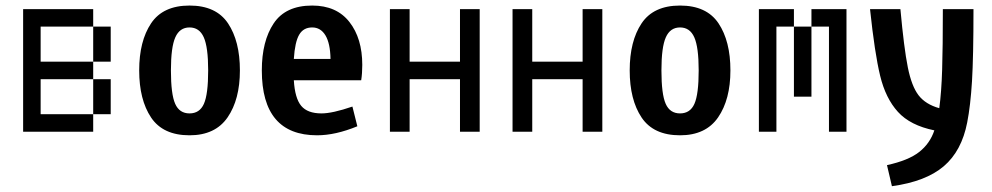

<svg xmlns="http://www.w3.org/2000/svg" viewBox="-20 -470 3540 685"><path d="M312.5 -250V-187.5H125V-62.5H312.5V0H62.5V-437.5H312.5V-375H125V-250ZM312.5 -375H375V-250H312.5ZM312.5 -62.5V-187.5H375V-62.5Z M476.6 -218.8Q476.6 -323.2 519 -386.7Q561.5 -450.2 656.2 -450.2Q751 -450.2 793.5 -386.7Q835.9 -323.2 835.9 -218.8Q835.9 -115.2 792 -51.3Q748 12.7 656.2 12.7Q561.5 12.7 519 -50.8Q476.6 -114.3 476.6 -218.8ZM722.7 -218.8Q722.7 -301.8 707 -336.9Q691.4 -372.1 656.2 -372.1Q621.1 -372.1 605.5 -336.9Q589.8 -301.8 589.8 -218.8Q589.8 -133.8 605 -99.6Q620.1 -65.4 656.2 -65.4Q692.4 -65.4 707.5 -99.6Q722.7 -133.8 722.7 -218.8Z M1272.5 -238.3Q1272.5 -208 1268.6 -183.6H1028.3Q1032.2 -119.1 1054.7 -92.3Q1077.1 -65.4 1127 -65.4Q1166 -65.4 1237.3 -89.8L1254.9 -19.5Q1176.8 12.7 1111.3 12.7Q914.1 12.7 914.1 -218.8Q914.1 -323.2 956.5 -386.7Q999 -450.2 1093.8 -450.2Q1180.7 -450.2 1226.6 -391.6Q1272.5 -333 1272.5 -238.3ZM1028.3 -259.8H1159.2Q1158.2 -315.4 1141.1 -343.8Q1124 -372.1 1093.8 -372.1Q1062.5 -372.1 1047.4 -346.2Q1032.2 -320.3 1028.3 -259.8Z M1621.1 0V-187.5H1441.4V0H1371.1V-437.5H1441.4V-250H1621.1V-437.5H1691.4V0Z M2058.6 0V-187.5H1878.9V0H1808.6V-437.5H1878.9V-250H2058.6V-437.5H2128.9V0Z M2226.6 -218.8Q2226.6 -323.2 2269 -386.7Q2311.5 -450.2 2406.2 -450.2Q2501 -450.2 2543.5 -386.7Q2585.9 -323.2 2585.9 -218.8Q2585.9 -115.2 2542 -51.3Q2498 12.7 2406.2 12.7Q2311.5 12.7 2269 -50.8Q2226.6 -114.3 2226.6 -218.8ZM2472.7 -218.8Q2472.7 -301.8 2457 -336.9Q2441.4 -372.1 2406.2 -372.1Q2371.1 -372.1 2355.5 -336.9Q2339.8 -301.8 2339.8 -218.8Q2339.8 -133.8 2355 -99.6Q2370.1 -65.4 2406.2 -65.4Q2442.4 -65.4 2457.5 -99.6Q2472.7 -133.8 2472.7 -218.8Z M2812.5 -437.5V-375H2750V0H2687.5V-437.5ZM3000 -437.5V0H2937.5V-375H2875V-437.5ZM2812.5 -375H2875V-125H2812.5Z M3453.1 -437.5Q3453.1 -267.6 3447.8 -180.2Q3442.4 -92.8 3430.7 -33.2Q3411.1 68.4 3347.2 123Q3283.2 177.7 3162.1 194.3L3144.5 119.1Q3220.7 102.5 3259.3 72.3Q3297.9 42 3313.5 -4.9Q3227.5 -22.5 3183.6 -70.8Q3139.6 -119.1 3120.1 -199.7Q3100.6 -280.3 3084 -437.5H3192.4Q3205.1 -297.9 3218.8 -230Q3232.4 -162.1 3257.3 -129.9Q3282.2 -97.7 3331.1 -84Q3338.9 -142.6 3341.3 -221.7Q3343.8 -300.8 3343.8 -437.5Z"/></svg>

Font: Sudo
Style: Bold
Weight: 700
Monospace: yes
Designer: Jens Kutilek
Foundry: Jens Kutilek
Version: Version 0.040